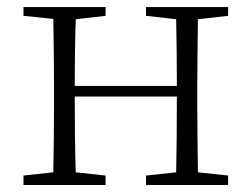

<svg xmlns="http://www.w3.org/2000/svg" viewBox="-20 -527 716 547"><path d="M629.9 -481.9 543.9 -472.2Q543.5 -430.7 542.7 -376.5Q542 -322.3 542 -282.2V-226.1Q542 -185.5 542.7 -131.3Q543.5 -77.1 543.9 -36.1L629.9 -26.9V0H396V-26.9L481.9 -36.1Q482.9 -77.1 483.4 -135.7Q483.9 -194.3 483.9 -252H192.9Q192.9 -194.3 193.6 -135.7Q194.3 -77.1 195.8 -36.1L280.8 -26.9V0H46.9V-26.9L131.8 -36.1Q132.8 -77.1 133.3 -131.3Q133.8 -185.5 133.8 -226.1V-282.2Q133.8 -309.1 133.5 -343Q133.3 -377 132.8 -411.1Q132.3 -445.3 131.8 -473.1L46.9 -481.9V-506.8H280.8V-481.9L195.8 -472.2Q194.3 -432.1 193.6 -379.2Q192.9 -326.2 192.9 -282.2H483.9Q483.9 -326.2 483.4 -379.2Q482.9 -432.1 481.9 -472.2L396 -481.9V-506.8H629.9Z"/></svg>

Font: Source Han Serif CN ExtraLight
Style: Regular
Weight: 250
Designer: Ryoko NISHIZUKA  (kana & ideographs); Frank Grießhammer (Latin, Greek & Cyrillic); Wenlong ZHANG  (bopomofo); Sandoll Co
Foundry: Adobe Systems Incorporated
Version: Version 1.001;PS 1.001;hotconv 16.6.54;makeotf.lib2.5.65590